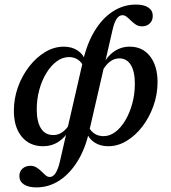

<svg xmlns="http://www.w3.org/2000/svg" viewBox="-20 -633 755 846"><path d="M140.3 192.7Q104.8 192.7 85.1 179.4Q65.3 166.1 65.3 142.7Q65.3 122.6 79 110.1Q92.7 97.6 113.7 97.6Q129 97.6 140.7 104.8Q152.4 112.1 162.1 121.8Q171.8 131.5 180.6 139.1Q189.5 146.8 199.2 146.8Q213.7 146.8 224.6 130.2Q235.5 113.7 243.5 80.6L345.2 -362.1Q362.9 -440.3 396.8 -496.4Q430.6 -552.4 477.4 -582.7Q524.2 -612.9 579 -612.9Q614.5 -612.9 633.9 -599.6Q653.2 -586.3 653.2 -562.9Q653.2 -542.7 639.9 -529.8Q626.6 -516.9 605.6 -516.9Q590.3 -516.9 578.6 -524.6Q566.9 -532.3 557.3 -541.9Q547.6 -551.6 538.3 -558.9Q529 -566.1 519.4 -566.1Q504.8 -566.1 494 -550Q483.1 -533.9 475.8 -500.8L373.4 -56.5Q356.5 21 322.2 76.6Q287.9 132.3 241.5 162.5Q195.2 192.7 140.3 192.7ZM170.2 11.3Q110.5 11.3 75.8 -30.6Q41.1 -72.6 41.1 -145.2Q41.1 -199.2 59.3 -249.6Q77.4 -300 108.9 -340.3Q140.3 -380.6 179.4 -404Q218.5 -427.4 261.3 -427.4Q296 -427.4 321.4 -410.9Q346.8 -394.4 357.3 -364.5L348.4 -340.3Q327.4 -381.5 283.9 -381.5Q255.6 -381.5 230.2 -362.9Q204.8 -344.4 184.7 -311.7Q164.5 -279 153.2 -237.5Q141.9 -196 141.9 -150.8Q141.9 -96.8 160.5 -67.3Q179 -37.9 215.3 -37.9Q237.1 -37.9 255.6 -51.2Q274.2 -64.5 288.7 -89.5L287.9 -65.3Q269.4 -29 238.7 -8.9Q208.1 11.3 170.2 11.3ZM457.3 11.3Q421.8 11.3 396.4 -5.2Q371 -21.8 360.5 -51.6L369.4 -75Q391.9 -33.1 436.3 -33.1Q463.7 -33.1 488.3 -51.6Q512.9 -70.2 532.3 -102.8Q551.6 -135.5 562.9 -177Q574.2 -218.5 574.2 -263.7Q574.2 -317.7 556.5 -346.8Q538.7 -375.8 505.6 -375.8Q483.9 -375.8 464.9 -361.7Q446 -347.6 431.5 -321V-344.4Q450.8 -383.9 481.9 -405.6Q512.9 -427.4 551.6 -427.4Q608.1 -427.4 641.1 -385.1Q674.2 -342.7 674.2 -271Q674.2 -216.9 656 -166.1Q637.9 -115.3 607.3 -75.4Q576.6 -35.5 537.9 -12.1Q499.2 11.3 457.3 11.3Z"/></svg>

Font: Playfair 5pt SemiExpanded Light SemiBold
Style: Italic
Weight: 600
Italic angle: -15.6°
Version: Version 2.001;gftools[0.9.30]